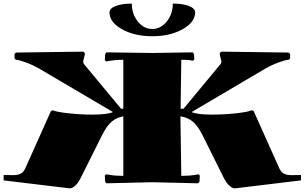

<svg xmlns="http://www.w3.org/2000/svg" viewBox="-20 -1010 1680 1059"><path d="M707 -990.2Q707 -932.6 740.2 -891.4Q773.4 -850.1 819.8 -850.1Q866.2 -850.1 899.7 -891.4Q933.1 -932.6 933.1 -990.2Q988.8 -990.2 1022.5 -976.8Q1056.2 -963.4 1056.2 -941.9Q1056.2 -887.2 986.8 -848.6Q917.5 -810.1 819.8 -810.1Q722.2 -810.1 653.1 -848.6Q584 -887.2 584 -941.9Q584 -963.4 617.7 -976.8Q651.4 -990.2 707 -990.2ZM975.1 -368.2 980 -40Q1026.9 -40 1058.1 -45.9L1074.2 -48.8L1082 -42L1080.1 -6.8L1071.8 1L819.8 -4.9L567.9 1L560.1 -6.8L558.1 -42L565.9 -48.8L582 -45.9Q613.3 -40 660.2 -40V-368.2Q624.5 -362.8 597.4 -340.3Q570.3 -317.9 544.9 -268.1L424.8 -27.8Q410.2 0.5 394.3 14.6Q378.4 28.8 366.2 28.8Q356.9 27.8 355 27.8L0 -15.1V-44.9Q35.6 -43.9 50.8 -43.9Q76.7 -43.9 93.3 -51.8Q109.9 -59.6 120.1 -83L261.2 -397.9L272 -401.9Q290 -392.6 356.9 -385.3Q423.8 -377.9 488.8 -377.9Q574.2 -377.9 603 -392.1L195.8 -631.8Q160.6 -651.9 122.1 -666Q83.5 -680.2 67.9 -680.2L60.1 -688V-711.9L67.9 -720.2L439.9 -725.1L448.2 -716.8Q448.2 -707 443.6 -691.4Q439 -675.8 439 -669.9Q439 -660.6 443.8 -655.8L647.9 -410.2H660.2V-680.2Q615.7 -680.2 582 -673.8L565.9 -670.9L558.1 -678.2L560.1 -712.9L567.9 -721.2L819.8 -717.8L1042 -721.2L1049.8 -712.9L1051.8 -682.1L1043.9 -674.8L1027.8 -678.2Q1015.6 -680.2 980 -680.2L976.1 -410.2H992.2L1195.8 -655.8Q1201.2 -661.1 1201.2 -669.9Q1201.2 -675.8 1196.5 -691.2Q1191.9 -706.5 1191.9 -716.8L1200.2 -725.1L1571.8 -720.2L1580.1 -711.9V-688L1571.8 -680.2Q1556.2 -680.2 1517.6 -666Q1479 -651.9 1443.8 -631.8L1037.1 -392.1Q1065.9 -377.9 1150.9 -377.9Q1216.3 -377.9 1283.2 -385.3Q1350.1 -392.6 1368.2 -401.9L1378.9 -397.9L1520 -83Q1530.3 -59.6 1546.6 -51.8Q1563 -43.9 1588.9 -43.9L1640.1 -44.9V-15.1L1285.2 27.8L1273.9 28.8Q1261.7 28.8 1245.6 14.6Q1229.5 0.5 1214.8 -27.8L1095.2 -268.1Q1068.8 -319.3 1040.8 -341.3Q1012.7 -363.3 975.1 -368.2Z"/></svg>

Font: Yokawerad
Style: Regular
Weight: 500
Designer: gluk
Foundry: gluk
Version: Version 0.79